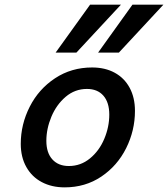

<svg xmlns="http://www.w3.org/2000/svg" viewBox="-20 -789 719 821"><path d="M374 -500.5Q429.2 -500.5 470.5 -478Q511.7 -455.6 534.4 -413.6Q557.1 -371.6 557.1 -314.9Q557.1 -231 519.5 -155.5Q481.9 -80.1 413.3 -33.9Q344.7 12.2 256.3 12.2Q201.2 12.2 158.7 -10.3Q116.2 -32.7 92.5 -75Q68.8 -117.2 68.8 -173.8Q68.8 -257.3 107.2 -332.8Q145.5 -408.2 215.3 -454.3Q285.2 -500.5 374 -500.5ZM178.2 -186.5Q178.2 -135.7 203.9 -107.4Q229.5 -79.1 274.4 -79.1Q325.2 -79.1 364.7 -111.6Q404.3 -144 425.8 -195.1Q447.3 -246.1 447.3 -298.8Q447.3 -351.1 422.1 -379.9Q397 -408.7 351.6 -408.7Q300.3 -408.7 260.7 -375Q221.2 -341.3 199.7 -289.8Q178.2 -238.3 178.2 -186.5ZM678.7 -769 488.3 -564H399.4L546.4 -769ZM497.1 -769 306.6 -564H217.8L365.2 -769Z"/></svg>

Font: Lesson One Medium
Style: Italic
Weight: 500
Italic angle: -14°
Designer: But Ko, Victor Gaultney, Annie Olsen, Julie Remington, Don Collingsworth, Eric Hays, Becca Hirsbrunner
Version: Version 1.100